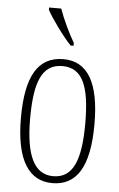

<svg xmlns="http://www.w3.org/2000/svg" viewBox="-55 -805 530 853"><g transform="rotate(5 210.5 -378.0)"><path d="M239 -606H252V-619C229 -657 199 -721 183 -766H129V-756C147 -721 204 -642 239 -606ZM211 10C318 10 375 -75 375 -267C375 -450 322 -543 213 -543C99 -543 47 -452 47 -267C47 -77 107 10 211 10ZM212 -21C126 -21 88 -106 88 -267C88 -431 120 -512 211 -512C302 -512 334 -431 334 -267C334 -106 302 -21 212 -21Z"/></g></svg>

Font: Noto Serif Devanagari ExtraCondensed ExtraLight
Style: Regular
Weight: 200
Width: 2
Designer: Universal Thirst, Indian Type Foundry and the Monotype Design Team
Foundry: Monotype Imaging Inc.
Version: Version 2.004